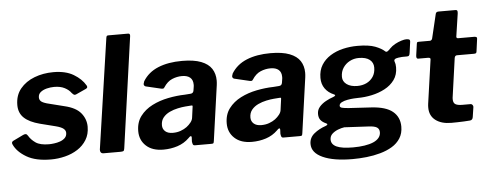

<svg xmlns="http://www.w3.org/2000/svg" viewBox="-56 -892 3107 1217"><g transform="rotate(-5 1497.5 -284.0)"><path d="M237.4 10Q140.1 10 81.9 -24.4Q23.6 -58.7 2.3 -105.9Q-5 -121.4 9.3 -128.7L74.3 -160.2Q84.5 -165.1 91.6 -163.9Q98.7 -162.8 104.7 -152.6Q119.7 -126.5 148.2 -106.8Q176.6 -87.1 232.9 -87.1Q246.3 -87.1 265.7 -89.6Q285.2 -92 303.5 -98.4Q321.9 -104.8 334.7 -117.1Q347.5 -129.5 347.5 -149.7Q347.5 -165.2 333.7 -176.5Q319.9 -187.9 285.6 -196.8L186.6 -221.8Q120.4 -239 87.3 -270Q54.2 -301 54.2 -351.8Q54.2 -413.7 88.6 -455.6Q123 -497.4 178.9 -518.7Q234.7 -540 299.4 -540Q377.8 -540 428 -509.9Q478.2 -479.9 502.3 -438.2Q505.8 -433 505.5 -427.1Q505.2 -421.2 497.2 -417L431.3 -386.9Q423.6 -383.8 418.6 -385.9Q413.6 -387.9 403.8 -398.8Q389.8 -418.8 362.9 -432.6Q336.1 -446.4 296.4 -446.4Q273.1 -446.4 249.4 -440.5Q225.7 -434.5 210.1 -421.9Q194.5 -409.2 194.5 -388.4Q194.5 -374.3 203.8 -364.6Q213.1 -354.9 241.8 -346.5L352.2 -318.7Q423.6 -302 455 -263.7Q486.4 -225.3 486.4 -176.7Q486.4 -128.8 464.6 -93.5Q442.9 -58.1 407 -35.1Q371.2 -12.1 326.8 -1.1Q282.5 10 237.4 10Z M705.5 -19.6Q703.8 -6.1 698.7 -3.1Q693.7 0 679.3 0H573.2Q560.5 0 555.1 -7.1Q549.8 -14.3 550.8 -25.3L653.5 -727.3Q655.2 -736.9 657.8 -739.4Q660.4 -742 668.2 -742H793.5Q807.4 -742 804.4 -723.2Z M1116.7 -48.6Q1085.4 -17.9 1042.7 -3.9Q999.9 10 952.8 10Q882.2 10 842.8 -26.6Q803.3 -63.1 803.3 -120.1Q803.3 -176.8 832.5 -215.5Q861.7 -254.2 908.6 -278.2Q955.4 -302.1 1010.7 -313Q1066 -324 1117.4 -325.1L1152.8 -327.7Q1171.8 -328.3 1174.5 -346.5L1177.8 -367.6Q1178.8 -372.1 1179 -376.4Q1179.1 -380.6 1179.1 -384.4Q1179.1 -413.9 1161.2 -429.1Q1143.3 -444.3 1109.7 -444.3Q1077.6 -444.3 1046.7 -431.3Q1015.7 -418.4 992.5 -382.3Q989.5 -377.2 985.4 -375.8Q981.3 -374.4 971.1 -376.4L874.3 -399.2Q868 -401.2 864.7 -408Q861.3 -414.7 868.6 -432.3Q902.3 -487.6 966.2 -513.8Q1030.1 -540 1118 -540Q1193.5 -540 1239.4 -522.1Q1285.3 -504.3 1306 -472.3Q1326.7 -440.3 1326.7 -397.4Q1326.7 -390.4 1326.2 -383.3Q1325.7 -376.1 1324.7 -368.1L1275.4 -17.6Q1273.7 -5.1 1271 -2.6Q1268.3 0 1256.9 0H1154.1Q1143.7 0 1140.7 -7.1Q1137.7 -14.3 1136.5 -25.7L1137.8 -51.8Q1136.4 -70.3 1116.7 -48.6ZM1159.6 -240.6Q1161.3 -249.3 1159.8 -251.6Q1158.4 -253.9 1150 -252.9L1114.1 -250.2Q1093.4 -248.6 1066.2 -242.9Q1039 -237.2 1013.9 -225.5Q988.7 -213.7 972.4 -193.9Q956.1 -174 956.1 -144.4Q956.1 -120.6 973 -105.7Q989.9 -90.7 1021.3 -90.7Q1048.7 -90.7 1071.4 -99Q1094.1 -107.3 1110.2 -119.3Q1126.5 -131.6 1137.9 -146.5Q1149.3 -161.4 1150.8 -175.6Z M1679.7 -48.6Q1648.4 -17.9 1605.7 -3.9Q1562.9 10 1515.8 10Q1445.2 10 1405.8 -26.6Q1366.3 -63.1 1366.3 -120.1Q1366.3 -176.8 1395.5 -215.5Q1424.7 -254.2 1471.6 -278.2Q1518.4 -302.1 1573.7 -313Q1629 -324 1680.4 -325.1L1715.8 -327.7Q1734.8 -328.3 1737.5 -346.5L1740.8 -367.6Q1741.8 -372.1 1742 -376.4Q1742.1 -380.6 1742.1 -384.4Q1742.1 -413.9 1724.2 -429.1Q1706.3 -444.3 1672.7 -444.3Q1640.6 -444.3 1609.7 -431.3Q1578.7 -418.4 1555.5 -382.3Q1552.5 -377.2 1548.4 -375.8Q1544.3 -374.4 1534.1 -376.4L1437.3 -399.2Q1431 -401.2 1427.7 -408Q1424.3 -414.7 1431.6 -432.3Q1465.3 -487.6 1529.2 -513.8Q1593.1 -540 1681 -540Q1756.5 -540 1802.4 -522.1Q1848.3 -504.3 1869 -472.3Q1889.7 -440.3 1889.7 -397.4Q1889.7 -390.4 1889.2 -383.3Q1888.7 -376.1 1887.7 -368.1L1838.4 -17.6Q1836.7 -5.1 1834 -2.6Q1831.3 0 1819.9 0H1717.1Q1706.7 0 1703.7 -7.1Q1700.7 -14.3 1699.5 -25.7L1700.8 -51.8Q1699.4 -70.3 1679.7 -48.6ZM1722.6 -240.6Q1724.3 -249.3 1722.8 -251.6Q1721.4 -253.9 1713 -252.9L1677.1 -250.2Q1656.4 -248.6 1629.2 -242.9Q1602 -237.2 1576.9 -225.5Q1551.7 -213.7 1535.4 -193.9Q1519.1 -174 1519.1 -144.4Q1519.1 -120.6 1536 -105.7Q1552.9 -90.7 1584.3 -90.7Q1611.7 -90.7 1634.4 -99Q1657.1 -107.3 1673.2 -119.3Q1689.5 -131.6 1700.9 -146.5Q1712.3 -161.4 1713.8 -175.6Z M2142.6 174.3Q2021.9 174.3 1953 143.1Q1884.1 112 1884.1 55.8Q1884.1 16.1 1915.3 -9.6Q1946.5 -35.2 1989.1 -49.7Q1999.3 -53.4 2001 -58Q2002.6 -62.7 1993.4 -66.4Q1971.2 -76 1959.6 -90.7Q1948 -105.5 1948 -129.9Q1948 -155.7 1964.5 -174.7Q1980.9 -193.7 2005.6 -207.3Q2030.2 -220.9 2052.9 -228.3Q2063.9 -232.4 2066.2 -236.8Q2068.6 -241.1 2059.3 -244.6Q2023.5 -259.6 2003.3 -288.1Q1983.2 -316.6 1983.2 -355.8Q1983.2 -403.5 2004.4 -437.8Q2025.6 -472 2061.6 -494.5Q2097.6 -517 2142.4 -527.5Q2187.1 -538 2234.3 -538Q2306.4 -538 2346.7 -522.6Q2386.9 -507.1 2407.4 -487.7Q2414.2 -481.6 2423 -487.8Q2431.8 -494 2438.9 -502.3Q2453.8 -518.1 2473.8 -529.1Q2493.9 -540.1 2514.1 -546.4Q2534.3 -552.8 2547.7 -552.8Q2559 -552.8 2565.1 -549.3Q2571.3 -545.8 2569.6 -533.8L2560.4 -465.9Q2558.7 -451.8 2554.3 -447.6Q2549.9 -443.4 2540.6 -443.8Q2525.6 -444.2 2510 -443.5Q2494.5 -442.7 2486.4 -440.9Q2452.5 -436.6 2461.2 -416.2Q2463.7 -410.5 2465.2 -401.6Q2466.7 -392.8 2466.7 -381.3Q2466.7 -334.3 2443 -301.6Q2419.3 -268.9 2380.7 -248.5Q2342.1 -228.1 2297.1 -218.6Q2252.1 -209 2209.3 -209Q2201.4 -209 2182.3 -207.9Q2163.2 -206.7 2141.6 -202.8Q2120 -198.9 2104.7 -190.8Q2089.3 -182.8 2089.3 -169.1Q2089.3 -159.5 2102.6 -155.9Q2115.9 -152.4 2145.3 -150.1L2287.1 -141.7Q2380.9 -136.2 2424 -100.3Q2467.1 -64.4 2467.1 -4.1Q2467.1 38.9 2447.4 69.9Q2427.7 100.9 2394.4 120.9Q2361 140.9 2319 152.6Q2276.9 164.4 2231.3 169.4Q2185.7 174.3 2142.6 174.3ZM2150.8 100.7Q2191.4 100.7 2224.3 95.5Q2257.3 90.4 2280.3 80.5Q2303.3 70.6 2316 55.2Q2328.6 39.7 2328.6 19.4Q2328.6 -1.5 2313 -11.5Q2297.5 -21.4 2258.6 -23L2106.8 -31.1Q2087.6 -28.5 2065.9 -20.1Q2044.2 -11.6 2028.7 2.7Q2013.3 17.1 2013.3 39.1Q2013.3 69.9 2046.8 85.3Q2080.4 100.7 2150.8 100.7ZM2212.7 -284.8Q2244.3 -284.8 2270.5 -297.1Q2296.6 -309.5 2312.7 -333.6Q2328.7 -357.7 2328.7 -392Q2328.7 -423.5 2305.2 -442.1Q2281.6 -460.8 2235.6 -460.8Q2204.7 -460.8 2178.2 -446.8Q2151.7 -432.8 2135.6 -408.2Q2119.4 -383.6 2119.4 -350.6Q2119.4 -321.5 2144.6 -303.1Q2169.8 -284.8 2212.7 -284.8Z M2785.5 0Q2722 0 2684.8 -28.6Q2647.6 -57.2 2647.6 -108.8Q2647.6 -114.9 2647.9 -121Q2648.2 -127.1 2649.2 -133.5L2688.8 -412Q2689.8 -418.9 2685.2 -421.3Q2680.7 -423.7 2673.1 -423.7H2610.7Q2597.6 -423.7 2600.5 -445.7L2610.9 -519.3Q2612.3 -527.3 2615.4 -528.6Q2618.6 -530 2626.6 -530H2695.6Q2700.8 -530 2705.4 -534.6Q2710 -539.3 2710.7 -545.1L2747 -697.4Q2750.2 -710 2765.6 -710H2874.3Q2881.5 -710 2884.4 -705.2Q2887.3 -700.4 2885.6 -686.6L2864 -541.7Q2863 -537 2866.2 -533.9Q2869.3 -530.7 2874 -530.7H2976.7Q2984.7 -530.7 2990.2 -527.6Q2995.8 -524.6 2994.1 -516.6L2983.3 -436.6Q2982.3 -428.6 2978.5 -426.2Q2974.8 -423.7 2964.4 -423.7H2858.2Q2844.8 -423.7 2842.1 -407.9L2808.2 -166.5Q2807.2 -161.5 2806.9 -157Q2806.6 -152.6 2806.6 -148.1Q2806.6 -124.8 2820.5 -116.3Q2834.3 -107.7 2864.3 -107.7H2917.7Q2924.5 -107.7 2929.4 -100.7Q2934.2 -93.7 2932.8 -86.9L2923.4 -25Q2920.9 -6 2904.1 -4.4Q2887.1 -2.7 2865.8 -1.9Q2844.5 -1 2823.5 -0.5Q2802.5 0 2785.5 0Z"/></g></svg>

Font: Libre Franklin Thin
Style: Italic
Weight: 100
Italic angle: -8°
Designer: Pablo Impallari, Rodrigo Fuenzalida, Nhung Nguyen
Foundry: Impallari Type
Version: Version 3.000